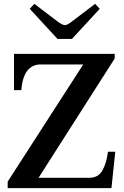

<svg xmlns="http://www.w3.org/2000/svg" viewBox="-20 -981 648 1001"><path d="M135 -935 159 -961 284 -866Q307 -850 318 -850Q330 -850 351 -866L476 -961L500 -935L355 -778H280ZM20 -34 414 -645H192Q102 -645 91 -511H53V-700H578V-676L181 -54H445Q492 -54 513.5 -91.5Q535 -129 543 -190H581L561 0H20Z"/></svg>

Font: Taviraj SemiBold
Style: Regular
Weight: 600
Designer: Katatrad Team
Foundry: CadsonDemak
Version: Version 1.001